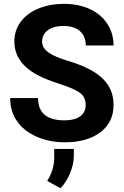

<svg xmlns="http://www.w3.org/2000/svg" viewBox="-20 -741 655 1013"><path d="M432.1 -186.5C432.1 -135.7 391.1 -106 321.3 -106C227.5 -106 180.7 -145 180.7 -223.6H33.7C33.7 -177.7 45.4 -137.2 69.3 -102.5C92.8 -67.9 127 -40.5 171.9 -20.5C216.8 -0.5 266.6 9.8 321.3 9.8C399.9 9.8 462.9 -7.8 509.3 -43C555.7 -77.6 579.1 -126 579.1 -187.5C579.1 -242.7 560.1 -289.1 522 -326.2C483.9 -363.3 423.3 -394.5 339.8 -419.4C249.5 -446.8 202.1 -475.1 202.1 -521.5C202.1 -570.8 243.7 -604 315.4 -604C389.6 -604 432.6 -565.9 432.6 -501H579.1C579.1 -543.5 568.4 -581.5 546.4 -615.2C524.4 -648.9 493.2 -674.8 453.6 -693.4C414.1 -711.4 368.7 -720.7 317.9 -720.7C267.6 -720.7 222.2 -712.4 181.6 -695.3C100.6 -661.6 55.7 -598.6 55.7 -522C55.7 -448.2 96.2 -389.2 176.8 -345.7C206.5 -329.6 246.6 -313.5 297.4 -297.4C348.1 -280.8 383.3 -265.1 402.8 -250.5C422.4 -235.4 432.1 -214.4 432.1 -186.5ZM298.8 252C318.8 231.9 335.9 205.6 349.6 173.3C362.8 141.1 369.6 109.9 369.6 79.6V44.9H266.1V95.2C265.1 136.7 252.9 175.8 229 213.4Z"/></svg>

Font: Roboto
Style: Bold
Weight: 700
Designer: Google
Version: Version 2.137; 2017